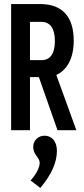

<svg xmlns="http://www.w3.org/2000/svg" viewBox="-20 -643 415 948"><path d="M35 0H128V-262H172L264 0H357L258 -273C312 -297 344 -357 344 -442C344 -557 291 -623 178 -623H35ZM128 -346V-535H185C227 -535 251 -503 251 -441C251 -376 227 -346 185 -346ZM179 285C233 221 261 160 261 102C261 54 235 27 200 27C171 27 144 48 144 83C144 121 176 135 176 161C176 184 159 217 131 248Z"/></svg>

Font: Inconsolata Condensed
Style: Bold
Weight: 700
Width: 3
Monospace: yes
Designer: Raph Levien, Cyreal, Brenton Simpson
Foundry: Raph Levien, Cyreal, Google
Version: Version 3.100